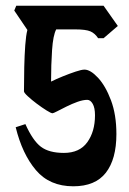

<svg xmlns="http://www.w3.org/2000/svg" viewBox="-20 -659 453 673"><path d="M237 -6Q154 -6 106 -62.5Q58 -119 35 -213L69 -224Q95 -166 123.5 -144.5Q152 -123 204 -123Q259 -123 286 -160.5Q313 -198 313 -255Q313 -281 305 -295Q297 -309 286 -309Q271 -309 251.5 -302Q232 -295 213 -285.5Q194 -276 180.5 -269Q167 -262 164 -262Q159 -262 143 -272Q127 -282 109 -295.5Q91 -309 77.5 -321.5Q64 -334 64 -339Q64 -381 65 -423.5Q66 -466 68.5 -500.5Q71 -535 76 -554L30 -622L37 -639H343L393 -568L343 -525H324Q313 -542 297 -549Q281 -556 243 -556H177Q166 -535 162.5 -483.5Q159 -432 159 -373Q177 -382 200.5 -391.5Q224 -401 245 -408Q266 -415 276 -415Q297 -415 323.5 -386.5Q350 -358 369 -307.5Q388 -257 388 -189Q388 -101 351 -53.5Q314 -6 237 -6Z"/></svg>

Font: Jaini Purva
Style: Regular
Weight: 400
Designer: Maithili Shingre, Girish Dalvi (Devanagari), Taresh Vohra (Latin)
Foundry: Ek Type
Version: Version 2.000; ttfautohint (v1.8.4.7-5d5b)